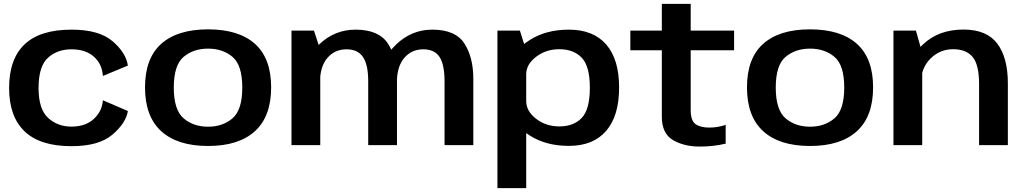

<svg xmlns="http://www.w3.org/2000/svg" viewBox="-20 -749 5290 991"><path d="M349 5.5Q491 5.5 560.8 -54.5Q630.5 -114.5 640 -176L511 -231.5Q507 -174.5 464 -135Q421 -95.5 349 -95.5Q277 -95.5 228 -140.8Q179 -186 179 -294.5Q179 -407 227.5 -450.8Q276 -494.5 349 -494.5Q421.5 -494.5 464.2 -456.8Q507 -419 511 -357L640 -410.5Q630.5 -476.5 561 -536.2Q491.5 -596 349 -596Q187 -596 107 -520.2Q27 -444.5 27 -294.5Q27 -147.5 107 -71Q187 5.5 349 5.5Z M1054 4.5Q1212 4.5 1295.8 -71.8Q1379.5 -148 1379.5 -298Q1379.5 -448 1295.8 -522.8Q1212 -597.5 1054 -597.5Q896 -597.5 812.2 -522.8Q728.5 -448 728.5 -298Q728.5 -148 812.2 -71.8Q896 4.5 1054 4.5ZM1054 -95Q978.5 -95 927.8 -138.2Q877 -181.5 877 -297Q877 -413 927.8 -455.5Q978.5 -498 1054 -498Q1129.5 -498 1180 -455.5Q1230.5 -413 1230.5 -297Q1230.5 -181.5 1180 -138.2Q1129.5 -95 1054 -95Z M1484.5 0H1633V-491.5L1600.5 -591H1484.5ZM1880.5 0H2029V-342Q2029 -453.5 1981.8 -524.8Q1934.5 -596 1815 -596Q1707.5 -596 1628.2 -520.5Q1549 -445 1549 -352.5L1631.5 -322.5Q1631.5 -405.5 1669.8 -450Q1708 -494.5 1768.5 -494.5Q1826.5 -494.5 1853.5 -454.8Q1880.5 -415 1880.5 -329ZM2274.5 0H2423V-342Q2423 -453.5 2376.8 -524.8Q2330.5 -596 2211.5 -596Q2104 -596 2024.5 -519.2Q1945 -442.5 1945 -352.5L2028.5 -322.5Q2028.5 -405.5 2066.5 -450Q2104.5 -494.5 2164.5 -494.5Q2223 -494.5 2248.8 -454.8Q2274.5 -415 2274.5 -329Z M2547.5 222H2696V-487.5L2663.5 -591H2547.5ZM2916 4Q3042 4 3108.8 -73.5Q3175.5 -151 3175.5 -297Q3175.5 -443 3108.8 -519.5Q3042 -596 2916 -596Q2799 -596 2715.2 -543Q2631.5 -490 2631.5 -436.5L2696 -366Q2696 -416.5 2747 -455.8Q2798 -495 2867 -495Q2940.5 -495 2982.5 -451.2Q3024.5 -407.5 3024.5 -296Q3024.5 -184 2982.5 -140.2Q2940.5 -96.5 2867 -96.5Q2798 -96.5 2747 -136Q2696 -175.5 2696 -227L2631.5 -155.5Q2631.5 -102 2715.2 -49Q2799 4 2916 4Z M3592 7.5Q3662 7.5 3725.5 -7.5V-104.5Q3684 -90.5 3641 -90.5Q3595.5 -90.5 3570.2 -108.2Q3545 -126 3545 -181V-489.5H3769V-591H3545V-729H3396V-591H3233.5V-489.5H3396V-147Q3396 -60 3453.2 -26.2Q3510.5 7.5 3592 7.5Z M4161 4.5Q4319 4.5 4402.8 -71.8Q4486.5 -148 4486.5 -298Q4486.5 -448 4402.8 -522.8Q4319 -597.5 4161 -597.5Q4003 -597.5 3919.2 -522.8Q3835.5 -448 3835.5 -298Q3835.5 -148 3919.2 -71.8Q4003 4.5 4161 4.5ZM4161 -95Q4085.5 -95 4034.8 -138.2Q3984 -181.5 3984 -297Q3984 -413 4034.8 -455.5Q4085.5 -498 4161 -498Q4236.5 -498 4287 -455.5Q4337.5 -413 4337.5 -297Q4337.5 -181.5 4287 -138.2Q4236.5 -95 4161 -95Z M4591.5 0H4740V-476L4707.5 -591H4591.5ZM5033.5 0H5182V-319.5Q5182 -451 5127.5 -523.8Q5073 -596.5 4953 -596.5Q4824 -596.5 4743 -518.8Q4662 -441 4662 -364.5L4734 -322.5Q4734 -398.5 4782.8 -446.8Q4831.5 -495 4900 -495Q4966.5 -495 5000 -455.2Q5033.5 -415.5 5033.5 -315Z"/></svg>

Font: Anybody SemiExpanded SemiBold
Style: Regular
Weight: 600
Width: 6
Designer: Tyler Finck
Foundry: Etcetera Type Company
Version: Version 1.113;gftools[0.9.25]